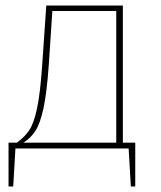

<svg xmlns="http://www.w3.org/2000/svg" viewBox="-20 -539 584 697"><path d="M471 -21V138H455L447 0H36L28 138H11V-21H41Q69 -41 86 -66Q103 -91 114.5 -145.5Q126 -200 133 -300L148 -519H426V-21ZM402 -499H170L157 -302Q150 -203 138 -147Q126 -91 109 -64.5Q92 -38 65 -21H402Z"/></svg>

Font: Fira Sans Thin
Style: Regular
Weight: 100
Designer: bBox Type GmbH & Carrois Corporate GbR & Edenspiekermann AG
Foundry: bBox Type GmbH & Carrois Corporate GbR & Edenspiekermann AG
Version: Version 4.301